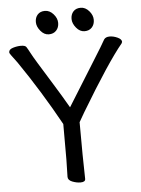

<svg xmlns="http://www.w3.org/2000/svg" viewBox="-59 -920 719 981"><g transform="rotate(-5 300.0 -429.5)"><path d="M314 15.1Q293.9 15.1 272 6.6Q250 -2 250 -19L252 -107.9V-290Q156.7 -462.9 46.9 -623Q25.9 -651.9 17.3 -662.8Q8.8 -673.8 8.8 -679.2Q8.8 -693.8 29.8 -700.4Q50.8 -707 70.8 -707Q92.8 -707 98.6 -698.2Q106.9 -685.1 116 -667.5Q125 -649.9 149.4 -609.9Q173.8 -569.8 216.3 -501.5Q258.8 -433.1 293.9 -372.1Q377.9 -507.8 431.4 -593Q484.9 -678.2 497.6 -702.1Q505.9 -714.8 526.9 -714.8Q545.9 -714.8 566.9 -705.3Q587.9 -695.8 587.9 -682.1L585 -674.8Q509.8 -584 364.7 -341.8L335.9 -292Q335.9 -106.9 338.9 -1Q338.9 15.1 314 15.1ZM256.8 -768.1Q242.7 -752.9 218.8 -752.9Q194.8 -752.9 176.3 -775.4Q157.7 -797.9 157.7 -821Q157.7 -844.2 171.1 -859.1Q184.6 -874 208.7 -874Q232.9 -874 252 -852.5Q271 -831.1 271 -807.1Q271 -783.2 256.8 -768.1ZM439.7 -768.1Q425.8 -752.9 401.9 -752.9Q377.9 -752.9 359.4 -775.4Q340.8 -797.9 340.8 -821Q340.8 -844.2 354.2 -859.1Q367.7 -874 391.8 -874Q416 -874 434.8 -852.5Q453.6 -831.1 453.6 -807.1Q453.6 -783.2 439.7 -768.1Z"/></g></svg>

Font: LXGW WenKai GB Screen
Style: Regular
Weight: 400
Designer: LXGW / Fontworks Inc.
Foundry: LXGW / Fontworks Inc.
Version: Version 1.321;February 19, 2024;FontCreator 14.0.0.2901 64-b